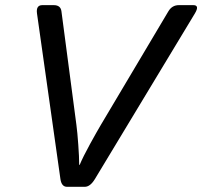

<svg xmlns="http://www.w3.org/2000/svg" viewBox="-20 -720 779 740"><path d="M122.6 -668Q118.2 -700.2 143.1 -700.2H187Q213.9 -700.2 216.8 -676.3L274.4 -239.3Q278.3 -210.4 281.7 -162.6Q285.2 -114.7 285.2 -84.5H287.1Q299.8 -115.2 326.9 -164.6Q354 -213.9 369.1 -239.3L628.9 -676.3Q643.1 -700.2 669.4 -700.2H725.1Q750.5 -700.2 731 -668L345.7 -29.8Q327.6 0 306.6 0H238.3Q217.3 0 212.9 -29.8Z"/></svg>

Font: Istok Web
Style: BoldItalic
Weight: 700
Italic angle: -13°
Designer: Andrey V. Panov
Foundry: Andrey V. Panov
Version: Version 1.0.2g